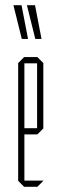

<svg xmlns="http://www.w3.org/2000/svg" viewBox="-20 -720 237 740"><path d="M73 0 50 -23V-477L73 -500H124L147 -477V-225L124 -202H74V-24H147V-23L124 0ZM74 -476V-226H123V-476ZM64 -570 32 -699V-700H63L88 -570ZM116 -570 84 -699V-700H115L140 -570Z"/></svg>

Font: Foldit Thin Thin
Style: Regular
Weight: 250
Version: Version 1.003